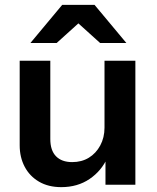

<svg xmlns="http://www.w3.org/2000/svg" viewBox="-20 -760 644 790"><path d="M232 10Q179 10 140.5 -12.5Q102 -35 81.5 -74Q61 -113 61 -162V-510H187V-188Q187 -141 210.5 -117Q234 -93 277 -93Q316 -93 345.5 -111Q375 -129 392.5 -161.5Q410 -194 410 -235L423 -113Q398 -57 348.5 -23.5Q299 10 232 10ZM414 0V-120H410V-510H537V0ZM105 -583 236 -740H369L500 -583H392L248 -713H357L213 -583Z"/></svg>

Font: Instrument Sans SemiBold
Style: Regular
Weight: 600
Designer: Rodrigo Fuenzalida
Foundry: fragTYPE
Version: Version 1.000;gftools[0.9.28]